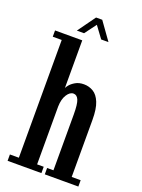

<svg xmlns="http://www.w3.org/2000/svg" viewBox="-165 -965 765 1038"><g transform="rotate(20 217.5 -446.0)"><path d="M16.5 0V-36.5H68V-714H16.5V-750H173V-475Q173.5 -479.5 184.2 -493Q195 -506.5 215 -518.2Q235 -530 264 -530Q293 -530 317.8 -515.2Q342.5 -500.5 357.2 -464.5Q372 -428.5 372 -364.5V-36.5H423.5V0H230.5V-36.5H267V-357Q267 -417.5 257.2 -440.5Q247.5 -463.5 227.5 -463.5Q207 -463.5 190.5 -437.8Q174 -412 173 -369.5V-36.5H211V0ZM127.5 -789.5 201 -891.5H236.5L309.5 -789.5H267.5L218.5 -856L169 -789.5Z"/></g></svg>

Font: Imbue 10pt SemiBold
Style: Regular
Weight: 600
Designer: Tyler Finck
Foundry: Etcetera Type Company
Version: Version 1.102; ttfautohint (v1.8.3)